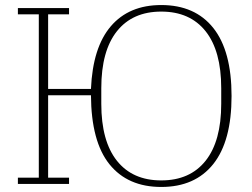

<svg xmlns="http://www.w3.org/2000/svg" viewBox="-20 -730 1000 762"><path d="M620 12Q487 12 414.5 -78Q342 -168 341 -352H171V-25H254V0H51V-25H134V-673H51V-698H254V-673H171V-377H341Q348 -542 420 -626Q492 -710 620 -710Q754 -710 826.5 -619Q899 -528 899 -349Q899 -170 826.5 -79Q754 12 620 12ZM620 -14Q734 -14 796 -92Q858 -170 858 -318V-380Q858 -528 796 -606Q734 -684 620 -684Q506 -684 444 -606Q382 -528 382 -380V-318Q382 -170 444 -92Q506 -14 620 -14Z"/></svg>

Font: IBM Plex Serif ExtLt
Style: Regular
Weight: 200
Designer: Mike Abbink, Paul van der Laan, Pieter van Rosmalen
Foundry: Bold Monday
Version: Version 3.001